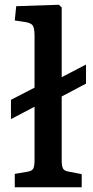

<svg xmlns="http://www.w3.org/2000/svg" viewBox="-20 -786 389 806"><path d="M42 0V-56L95 -65Q114 -68 119.5 -78Q125 -88 125 -115V-338L26 -286V-367L125 -418V-634Q125 -668 117.5 -679Q110 -690 83 -694L42 -700L48 -760L227 -766L239 -755V-462L341 -515V-435L239 -381V-112Q239 -91 244 -79.5Q249 -68 271 -65L323 -55V0Z"/></svg>

Font: Literata 12pt Medium
Style: Regular
Weight: 500
Designer: Latin by Veronika Burian and Jose Scaglione. Greek by Irene Vlachou. Cyrillic by Vera Evstafieva.
Foundry: TypeTogether
Version: Version 3.002